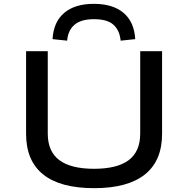

<svg xmlns="http://www.w3.org/2000/svg" viewBox="-20 -972 982 1001"><path d="M471 9Q294 9 205 -62.5Q116 -134 116 -274V-705H229V-276Q229 -182 289.5 -137Q350 -92 470 -92Q591 -92 651 -137Q711 -182 711 -276V-705H825V-274Q825 -134 735.5 -62.5Q646 9 471 9ZM330 -760 254 -768Q259 -858 315 -905Q371 -952 469 -952Q569 -952 624.5 -904.5Q680 -857 685 -768L609 -760Q604 -813 572 -842.5Q540 -872 470 -872Q403 -872 369 -843.5Q335 -815 330 -760Z"/></svg>

Font: Nunito Sans 7pt Expanded Medium
Style: Regular
Weight: 500
Width: 7
Designer: Vernon Adams
Foundry: Vernon Adams
Version: Version 3.101;gftools[0.9.27]